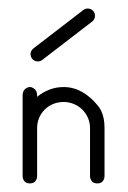

<svg xmlns="http://www.w3.org/2000/svg" viewBox="-20 -430 300 450"><path d="M79 -289.5 196 -379.5C203.4 -385.2 204.8 -395.9 199.1 -403.4C193.4 -410.8 182.7 -412.2 175.3 -406.5L58.3 -316.5C50.8 -310.8 49.4 -300.1 55.2 -292.6C60.9 -285.2 71.6 -283.8 79 -289.5ZM129 -226C105 -226 84 -217 67 -203V-207C67 -214 64 -220 59 -223C56 -225 53 -226 50 -226C47 -226 44 -225 41 -223C36 -220 33 -214 33 -207V-150V-130V-17C33 -11 36 -5 41 -2C44 -1 47 0 50 0C53 0 56 -1 59 -2C64 -5 67 -11 67 -17V-130C67 -164 94 -191 129 -191C163 -191 191 -164 191 -130V-17C191 -11 194 -5 199 -2C202 -1 205 0 208 0C211 0 214 -1 217 -2C222 -5 225 -11 225 -17V-130C225 -164 213 -178 208 -184C188 -208 162 -226 129 -226Z"/></svg>

Font: LetsTrace
Style: basic
Weight: 500
Version: Version 002.000